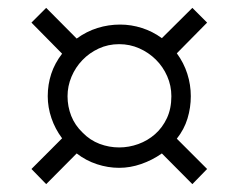

<svg xmlns="http://www.w3.org/2000/svg" viewBox="-20 -575 600 483"><path d="M424.8 -440.9Q442.4 -417 451.2 -389.4Q460 -361.8 460 -333Q460 -304.2 451.7 -276.9Q443.4 -249.5 424.8 -226.1L501 -149.9L463.9 -111.8L387.2 -189Q362.8 -171.9 335.2 -162.4Q307.6 -152.8 279.8 -152.8Q251.5 -152.8 223.9 -161.9Q196.3 -170.9 172.9 -189L96.2 -111.8L59.1 -149.9L136.2 -227.1Q118.7 -250.5 109.4 -277.8Q100.1 -305.2 100.1 -333Q100.1 -362.3 108.9 -389.2Q117.7 -416 136.2 -439.9L59.1 -518.1L96.2 -555.2L172.9 -478Q197.8 -496.1 225.3 -504.6Q252.9 -513.2 282.2 -513.2Q310.1 -513.2 336.9 -504.6Q363.8 -496.1 387.2 -479L463.9 -555.2L501 -518.1ZM188 -241.2Q206.5 -222.2 230.5 -213.1Q254.4 -204.1 279.8 -204.1Q304.2 -204.1 327.9 -212.6Q351.6 -221.2 370.1 -237.5Q388.7 -253.9 399.9 -277.8Q411.1 -301.8 411.1 -333Q411.1 -359.4 400.6 -383.3Q390.1 -407.2 372.1 -425Q354 -442.9 330.3 -453.4Q306.6 -463.9 279.8 -463.9Q252 -463.9 228.3 -452.9Q204.6 -441.9 187.3 -423.8Q169.9 -405.8 159.9 -382.1Q149.9 -358.4 149.9 -333Q149.9 -307.1 159.2 -283.4Q168.5 -259.8 188 -241.2Z"/></svg>

Font: Syncopate
Style: Regular
Weight: 300
Width: 7
Designer: Astigmatic (AOETI)
Foundry: Astigmatic (AOETI)
Version: Version 001.000